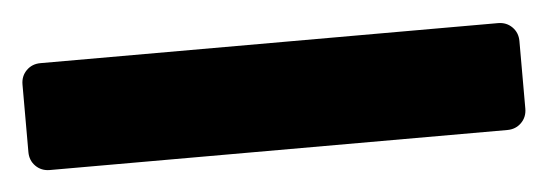

<svg xmlns="http://www.w3.org/2000/svg" viewBox="-26 -9 595 204"><g transform="rotate(-5 272.0 93.0)"><path d="M0 129V57Q0 48 6 42Q12 36 21 36H509Q518 36 524 42Q530 48 530 57V129Q530 138 524 144Q518 150 509 150H21Q12 150 6 144Q0 138 0 129Z"/></g></svg>

Font: Miriam Libre
Style: Bold
Weight: 700
Designer: Michal Sahar
Foundry: Hagilda
Version: Version 1.001